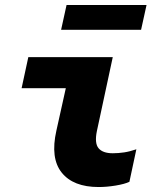

<svg xmlns="http://www.w3.org/2000/svg" viewBox="-20 -746 640 773"><path d="M377 7Q275 7 228.5 -51Q182 -109 207 -220L245 -391H67L94 -516H434L370 -218Q360 -169 377 -149Q394 -129 434 -129Q457 -129 480 -132.5Q503 -136 529 -145L501 -14Q482 -5 446 1Q410 7 377 7ZM226 -626 248 -726H570L548 -626Z"/></svg>

Font: Red Hat Mono
Style: Italic
Weight: 300
Italic angle: -12°
Monospace: yes
Designer: Pentagram, MCKL
Foundry: Pentagram, MCKL
Version: Version 1.023